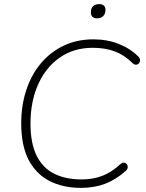

<svg xmlns="http://www.w3.org/2000/svg" viewBox="-20 -904 707 932"><path d="M373 8Q286 8 220.5 -25.5Q155 -59 119 -128Q83 -197 83 -305Q83 -392 107.5 -466.5Q132 -541 178 -596Q224 -651 288.5 -682Q353 -713 433 -713Q500 -713 556 -691Q612 -669 652 -629Q658 -623 659.5 -615.5Q661 -608 658 -602Q655 -596 649.5 -592.5Q644 -589 637 -590Q630 -591 623 -598Q584 -637 537 -654.5Q490 -672 430 -672Q338 -672 270 -624.5Q202 -577 165 -494Q128 -411 128 -304Q128 -207 158.5 -147Q189 -87 244.5 -60Q300 -33 376 -33Q430 -33 475.5 -50Q521 -67 564 -107Q571 -114 578 -114.5Q585 -115 590.5 -111.5Q596 -108 598.5 -102Q601 -96 599.5 -88.5Q598 -81 591 -75Q543 -32 490.5 -12Q438 8 373 8ZM451 -815Q437 -815 429 -822.5Q421 -830 421 -843Q421 -864 432 -874Q443 -884 462 -884Q476 -884 484 -877Q492 -870 492 -856Q492 -837 481 -826Q470 -815 451 -815Z"/></svg>

Font: Nunito ExtraLight
Style: Italic
Weight: 200
Italic angle: -9°
Designer: Vernon Adams
Foundry: Vernon Adams
Version: Version 3.602